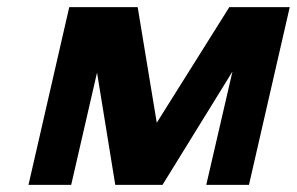

<svg xmlns="http://www.w3.org/2000/svg" viewBox="-20 -520 835 540"><path d="M680.2 0H560.1L633.8 -318.8L437 0H304.2L252.9 -315.9L180.2 0H60.1L174.8 -500H367.2L420.9 -174.8L625 -500H794.9Z"/></svg>

Font: Perun
Style: Bold Italic
Weight: 700
Italic angle: -12°
Foundry: Copyright (c) Stefan Peev, Context Ltd, 2016
Version: Version 001.000